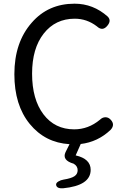

<svg xmlns="http://www.w3.org/2000/svg" viewBox="-20 -767 678 1037"><path d="M151.4 -644.5Q240.2 -747.1 382.8 -747.1Q483.4 -747.1 561.5 -677.7Q583 -656.2 560.5 -628.9Q534.2 -595.7 502.9 -625Q449.2 -666 383.8 -666Q279.3 -666 216.3 -585.9Q153.3 -505.9 153.3 -369.1Q153.3 -230.5 214.8 -149.4Q276.4 -68.4 380.9 -68.4Q457 -68.4 519.5 -120.1Q533.2 -133.8 549.8 -133.8Q566.4 -133.8 579.1 -119.1Q602.5 -92.8 577.1 -65.4Q507.8 0 416 10.7L388.7 72.3Q469.7 90.8 469.7 150.4Q469.7 235.4 320.3 250Q287.1 252 283.2 232.4Q281.2 221.7 294.9 213.4Q308.6 205.1 323.2 203.1Q365.2 196.3 382.3 184.6Q399.4 172.9 399.4 152.3Q399.4 129.9 377.9 117.2Q313.5 98.6 334 54.7L355.5 11.7Q223.6 3.9 140.6 -97.7Q57.6 -199.2 57.6 -366.2Q57.6 -538.1 151.4 -644.5Z"/></svg>

Font: GenSenMaruGothic TW TTF Regular
Style: Regular
Weight: 400
Version: Version 1.301